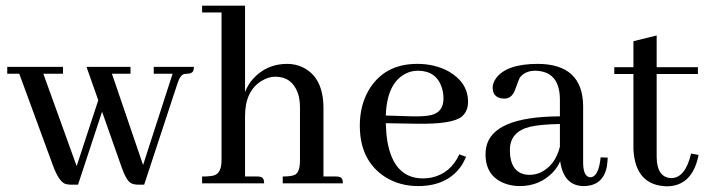

<svg xmlns="http://www.w3.org/2000/svg" viewBox="-20 -655 2520 686"><path d="M205.1 -391.6V-416H5.9V-391.6H48.8L168.9 -64.5Q189.5 -8.8 210.9 1Q220.7 4.9 237.3 4.9H258.8L344.7 -255.9L412.1 -64.5Q430.7 -8.8 449.2 0Q459 4.9 476.6 4.9H495.1L614.3 -357.4Q624 -387.7 638.7 -390.6Q643.6 -391.6 648.4 -391.6Q669.9 -391.6 671.9 -407.2Q672.9 -411.1 672.9 -416H529.3V-391.6H596.7L491.2 -65.4L379.9 -391.6H446.3V-416H289.1L331.1 -296.9L253.9 -61.5L134.8 -391.6Z M899.4 -24.4H855.5V-240.2Q855.5 -330.1 915 -366.2Q939.5 -380.9 963.9 -380.9Q1022.5 -380.9 1043.9 -323.2Q1051.8 -300.8 1051.8 -271.5V-82Q1051.8 -39.1 1033.2 -30.3Q1020.5 -24.4 990.2 -24.4V0H1205.1Q1205.1 -21.5 1190.4 -23.4Q1186.5 -24.4 1180.7 -24.4H1135.7V-268.6Q1135.7 -377.9 1062.5 -414.1Q1036.1 -426.8 1005.9 -426.8Q932.6 -426.8 883.8 -373Q865.2 -351.6 855.5 -326.2V-634.8H702.1V-610.4H771.5V-82Q771.5 -37.1 745.1 -28.3Q731.4 -24.4 702.1 -24.4V0H923.8Q923.8 -21.5 909.2 -23.4Q905.3 -24.4 899.4 -24.4Z M1472.7 -402.3Q1539.1 -402.3 1558.6 -341.8Q1564.5 -323.2 1564.5 -302.7Q1564.5 -254.9 1521.5 -244.1Q1497.1 -238.3 1454.1 -239.3L1358.4 -242.2Q1362.3 -357.4 1428.7 -391.6Q1449.2 -402.3 1472.7 -402.3ZM1645.5 -94.7 1621.1 -103.5Q1589.8 -35.2 1521.5 -20.5Q1505.9 -17.6 1491.2 -17.6Q1387.7 -17.6 1364.3 -148.4Q1359.4 -178.7 1358.4 -214.8L1470.7 -212.9Q1595.7 -210.9 1629.9 -238.3Q1652.3 -257.8 1652.3 -291Q1652.3 -360.4 1582 -400.4Q1533.2 -426.8 1470.7 -426.8Q1352.5 -426.8 1296.9 -332Q1265.6 -277.3 1265.6 -206.1Q1265.6 -81.1 1356.4 -22.5Q1408.2 9.8 1473.6 9.8Q1583 9.8 1632.8 -69.3Q1639.6 -82 1645.5 -94.7Z M2064.5 9.8Q2134.8 9.8 2148.4 -60.5Q2150.4 -75.2 2151.4 -91.8L2126 -92.8Q2119.1 -22.5 2088.9 -21.5Q2064.5 -23.4 2063.5 -71.3V-277.3Q2061.5 -425.8 1902.3 -426.8Q1789.1 -426.8 1752 -375Q1740.2 -358.4 1740.2 -341.8Q1740.2 -310.5 1769.5 -303.7Q1776.4 -302.7 1782.2 -302.7Q1808.6 -302.7 1820.3 -334Q1834 -372.1 1836.9 -377Q1855.5 -402.3 1892.6 -402.3Q1979.5 -400.4 1980.5 -300.8V-239.3Q1737.3 -238.3 1716.8 -127Q1714.8 -116.2 1714.8 -103.5Q1714.8 -26.4 1782.2 0Q1807.6 9.8 1836.9 9.8Q1908.2 9.8 1955.1 -39.1Q1972.7 -57.6 1981.4 -79.1Q1994.1 8.8 2064.5 9.8ZM1873 -30.3Q1811.5 -30.3 1802.7 -98.6Q1801.8 -108.4 1801.8 -119.1Q1801.8 -184.6 1874 -202.1Q1912.1 -210.9 1980.5 -211.9V-130.9Q1963.9 -63.5 1910.2 -38.1Q1890.6 -30.3 1873 -30.3Z M2174.8 -390.6H2243.2V-121.1Q2250 6.8 2361.3 10.7Q2453.1 10.7 2475.6 -99.6Q2475.6 -100.6 2475.6 -101.6L2449.2 -106.4Q2428.7 -19.5 2378.9 -18.6Q2327.1 -20.5 2326.2 -93.8V-390.6H2473.6V-415H2326.2V-528.3L2243.2 -507.8V-415H2174.8Z"/></svg>

Font: Abhaya Libre Medium
Style: Regular
Weight: 500
Designer: Pushpananda Ekanayake, Sol Matas, Pathum Egodawatta
Foundry: Mooniak
Version: Version 1.050 ; ttfautohint (v1.6)